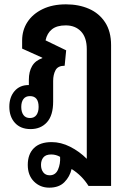

<svg xmlns="http://www.w3.org/2000/svg" viewBox="-20 -587 599 885"><path d="M207 278Q165 278 136.5 249.5Q108 221 108 173Q108 124 136 96Q164 68 218 68Q261 68 303.5 89.5Q346 111 380 145V-360Q380 -414 353.5 -442Q327 -470 283 -470Q242 -470 219.5 -452Q197 -434 190 -401L285 -355L278 -284Q247 -284 236 -263.5Q225 -243 225 -214V-119Q225 -55 196.5 -23.5Q168 8 121 8Q75 8 49 -20.5Q23 -49 23 -95Q23 -139 47 -167Q71 -195 112 -195Q113 -195 113 -195V-219Q113 -257 128 -282.5Q143 -308 175 -319V-321L82 -363V-400Q82 -448 106.5 -485.5Q131 -523 176.5 -545Q222 -567 284 -567Q343 -567 390 -546.5Q437 -526 464.5 -484Q492 -442 492 -379V270H388Q358 222 310 192Q302 227 277 252.5Q252 278 207 278ZM118 -43Q138 -43 148 -57Q158 -71 158 -94Q158 -144 118 -144Q98 -144 88 -130.5Q78 -117 78 -94Q78 -71 88 -57Q98 -43 118 -43ZM209 221Q236 221 247.5 194.5Q259 168 257 136Q238 125 216 125Q191 125 180 138.5Q169 152 169 173Q169 194 179.5 207.5Q190 221 209 221Z"/></svg>

Font: Noto Sans Thai Looped Condensed SemiBold
Style: Regular
Weight: 600
Width: 3
Designer: Sasikarn Vongin, Ben Mitchell
Foundry: The Fontpad Ltd
Version: Version 1.001; ttfautohint (v1.8.4.7-5d5b)